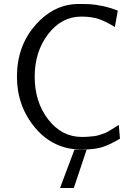

<svg xmlns="http://www.w3.org/2000/svg" viewBox="-20 -736 679 973"><path d="M65.9 -347.2Q65.9 -502.9 159.9 -609.4Q253.9 -715.8 378.9 -715.8Q418 -715.8 440.4 -714.4Q462.9 -712.9 499 -705.6Q535.2 -698.2 577.1 -682.1L562 -599.1Q517.1 -627 481 -639.4Q444.8 -651.9 392.1 -651.9Q292 -651.9 223.9 -563Q155.8 -474.1 155.8 -347.2Q155.8 -219.2 224.4 -130.6Q293 -42 395 -42Q414.1 -42 431.2 -43.5Q448.2 -44.9 460.2 -46.4Q472.2 -47.9 486.6 -53Q501 -58.1 508.1 -60.1Q515.1 -62 528.6 -70.1Q542 -78.1 545.4 -80.1Q548.8 -82 564 -91.6Q579.1 -101.1 582 -103L587.9 -33.2Q533.7 -1 494.9 10.5Q456.1 22 394 22Q251 22 158.4 -88.1Q65.9 -198.2 65.9 -347.2ZM284.2 216.8 356.9 22.9H418.9L354 216.8Z"/></svg>

Font: CMU Sans Serif
Style: Medium
Weight: 500
Version: Version 0.7.0